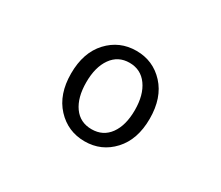

<svg xmlns="http://www.w3.org/2000/svg" viewBox="-103 -796 1205 1047"><g transform="rotate(30 500.0 -272.5)"><path d="M252 -271.5Q252 -403.3 323.2 -480Q394.5 -556.6 500 -556.6Q605.5 -556.6 676.3 -480Q747.1 -403.3 747.1 -271.5Q747.1 -140.6 676.3 -64Q605.5 12.7 500 12.7Q394.5 12.7 323.2 -64Q252 -140.6 252 -271.5ZM387.7 -119.6Q427.7 -63.5 500 -63.5Q572.3 -63.5 612.8 -119.6Q653.3 -175.8 653.3 -271.5Q653.3 -367.2 612.3 -424.3Q571.3 -481.4 500 -481.4Q428.7 -481.4 388.2 -424.3Q347.7 -367.2 347.7 -271.5Q347.7 -175.8 387.7 -119.6Z"/></g></svg>

Font: Gen Shin Gothic Monospace Regular
Style: Regular
Weight: 400
Designer: [Source Han Sans]
Ryoko NISHIZUKA  (kana & ideographs); Paul D. Hunt (Latin, Greek & Cyrillic); Wenlong ZHANG  (bopomofo
Version: Version 1.002.20150607